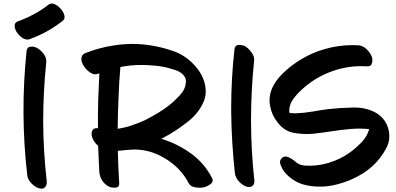

<svg xmlns="http://www.w3.org/2000/svg" viewBox="-20 -1038 2280 1105"><path d="M147.5 -811.5Q199.2 -830.1 248 -856.4Q296.9 -883.8 340.8 -918Q351.6 -926.8 351.6 -939.5Q351.6 -946.3 349.6 -953.1Q341.8 -976.6 323.2 -994.1Q308.6 -1008.8 290 -1015.6Q284.2 -1017.6 278.3 -1017.6Q267.6 -1017.6 258.8 -1010.7Q218.8 -979.5 174.8 -956.1Q130.9 -932.6 83 -915Q75.2 -912.1 70.3 -907.2Q66.4 -902.3 64.5 -895.5Q64.5 -891.6 64.5 -887.7Q64.5 -875 72.3 -859.4Q84 -839.8 100.6 -826.2Q111.3 -816.4 124 -812.5Q136.7 -808.6 147.5 -811.5ZM132.8 -743.2Q114.3 -565.4 115.2 -386.7Q116.2 -208 136.7 -31.2Q138.7 -5.9 159.2 15.6Q179.7 37.1 202.1 44.9Q210.9 46.9 217.8 47.9Q230.5 47.9 238.3 40Q251 27.3 249 4.9Q229.5 -165 228.5 -336.9Q228.5 -508.8 246.1 -678.7Q249 -704.1 231.4 -727.5Q213.9 -751 193.4 -761.7Q176.8 -771.5 156.2 -769.5Q135.7 -767.6 132.8 -743.2Z M792 -664.1Q826.2 -664.1 859.4 -661.1Q892.6 -659.2 925.8 -652.3Q953.1 -646.5 989.3 -634.8Q1025.4 -623 1042 -597.7Q1046.9 -590.8 1048.8 -582Q1050.8 -573.2 1049.8 -564.5Q1046.9 -524.4 1016.6 -491.2Q986.3 -459 957 -434.6Q924.8 -409.2 888.7 -387.7Q852.5 -366.2 815.4 -346.7Q778.3 -330.1 738.3 -316.4Q698.2 -302.7 657.2 -296.9Q658.2 -385.7 662.1 -474.6Q665 -563.5 672.9 -652.3Q702.1 -658.2 732.4 -661.1Q761.7 -664.1 792 -664.1ZM1200.2 -13.7Q1155.3 -100.6 1077.1 -156.2Q999 -211.9 908.2 -239.3Q932.6 -252 957 -265.6Q980.5 -280.3 1002.9 -294.9Q1031.2 -314.5 1058.6 -335.9Q1085.9 -356.4 1108.4 -382.8Q1130.9 -409.2 1146.5 -440.4Q1162.1 -470.7 1164.1 -505.9Q1165 -549.8 1147.5 -589.8Q1129.9 -629.9 1100.6 -661.1Q1045.9 -722.7 965.8 -748Q886.7 -774.4 805.7 -782.2Q774.4 -785.2 743.2 -785.2Q689.5 -785.2 634.8 -776.4Q548.8 -763.7 468.8 -731.4Q460 -727.5 455.1 -720.7Q450.2 -714.8 449.2 -707Q448.2 -703.1 448.2 -699.2Q448.2 -690.4 451.2 -679.7Q457 -665 466.8 -651.4Q481.4 -630.9 502.9 -618.2Q524.4 -605.5 543 -613.3Q544.9 -613.3 547.9 -614.3Q549.8 -615.2 551.8 -616.2Q547.9 -537.1 544.9 -458Q543 -379.9 543.9 -299.8Q536.1 -300.8 529.3 -299.8Q523.4 -298.8 516.6 -293.9Q509.8 -287.1 507.8 -277.3Q506.8 -266.6 507.8 -257.8Q510.7 -243.2 520.5 -226.6Q531.2 -210 544.9 -198.2Q546.9 -160.2 547.9 -123Q549.8 -85.9 551.8 -47.9Q553.7 -22.5 567.4 0Q582 22.5 605.5 35.2Q618.2 42 638.7 42Q640.6 42 643.6 42Q668 41 666 15.6Q663.1 -30.3 661.1 -77.1Q659.2 -123 658.2 -169.9Q677.7 -170.9 697.3 -173.8Q716.8 -175.8 736.3 -176.8Q835.9 -182.6 926.8 -127.9Q1018.6 -74.2 1064.5 13.7Q1075.2 36.1 1103.5 40Q1130.9 44.9 1152.3 40Q1168.9 37.1 1190.4 22.5Q1204.1 12.7 1204.1 1Q1204.1 -5.9 1200.2 -13.7Z M1329.1 -752Q1310.5 -584 1310.5 -416Q1310.5 -405.3 1310.5 -395.5Q1312.5 -216.8 1332 -40Q1335 -15.6 1355.5 6.8Q1376 28.3 1398.4 36.1Q1407.2 38.1 1414.1 38.1Q1425.8 38.1 1434.6 30.3Q1444.3 20.5 1444.3 3.9Q1444.3 0 1443.4 -3.9Q1424.8 -174.8 1424.8 -346.7Q1424.8 -517.6 1442.4 -688.5Q1445.3 -712.9 1427.7 -736.3Q1410.2 -760.7 1389.6 -772.5Q1375 -779.3 1358.4 -779.3Q1354.5 -779.3 1351.6 -779.3Q1331.1 -776.4 1329.1 -752Z M2217.8 -284.2Q2209 -326.2 2186.5 -352.5Q2165 -378.9 2134.8 -393.6Q2078.1 -421.9 2004.9 -418.9Q1930.7 -417 1871.1 -410.2Q1823.2 -404.3 1776.4 -395.5Q1729.5 -387.7 1680.7 -385.7Q1672.9 -385.7 1664.1 -386.7Q1655.3 -387.7 1646.5 -387.7Q1645.5 -391.6 1645.5 -394.5Q1644.5 -398.4 1644.5 -398.4Q1643.6 -433.6 1666 -465.8Q1689.5 -498 1713.9 -519.5Q1789.1 -590.8 1888.7 -627Q1988.3 -663.1 2091.8 -656.2Q2116.2 -654.3 2121.1 -675.8Q2126 -696.3 2119.1 -713.9Q2109.4 -736.3 2088.9 -755.9Q2068.4 -775.4 2043 -777.3Q2025.4 -778.3 2007.8 -778.3Q1927.7 -778.3 1850.6 -755.9Q1756.8 -729.5 1676.8 -672.9Q1638.7 -646.5 1603.5 -611.3Q1568.4 -577.1 1547.9 -534.2Q1531.2 -498 1531.2 -460Q1531.2 -445.3 1534.2 -429.7Q1543 -377 1577.1 -334Q1614.3 -285.2 1666 -274.4Q1718.8 -263.7 1775.4 -267.6Q1832 -273.4 1886.7 -282.2Q1942.4 -291 1999 -295.9Q2025.4 -297.9 2051.8 -297.9Q2078.1 -297.9 2104.5 -294.9Q2094.7 -254.9 2061.5 -219.7Q2028.3 -185.5 1996.1 -162.1Q1941.4 -122.1 1871.1 -100.6Q1801.8 -80.1 1733.4 -85Q1713.9 -86.9 1700.2 -93.8Q1686.5 -100.6 1671.9 -114.3Q1659.2 -125 1638.7 -133.8Q1618.2 -142.6 1602.5 -128.9Q1585 -112.3 1595.7 -86.9Q1606.4 -60.5 1618.2 -46.9Q1663.1 4.9 1724.6 23.4Q1770.5 36.1 1819.3 36.1Q1835 36.1 1850.6 35.2Q1884.8 32.2 1918.9 23.4Q1954.1 14.6 1985.4 2Q2028.3 -15.6 2068.4 -40Q2108.4 -65.4 2140.6 -98.6Q2175.8 -134.8 2202.1 -183.6Q2220.7 -216.8 2220.7 -252.9Q2220.7 -268.6 2217.8 -284.2Z"/></svg>

Font: TroubleSide
Style: Comic
Weight: 400
Designer: Koroletov
Version: 1_5